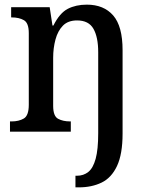

<svg xmlns="http://www.w3.org/2000/svg" viewBox="-20 -567 638 827"><path d="M305 240V190H311Q340 190 360.5 173.5Q381 157 392 117Q403 77 403 7V-342Q403 -407 382.5 -443Q362 -479 312 -479Q273 -479 251 -456.5Q229 -434 219 -397Q209 -360 209 -318V-111Q209 -67 230 -55.5Q251 -44 282 -44H285V0H23V-44H30Q61 -44 82.5 -56.5Q104 -69 104 -116V-424Q104 -468 83 -480Q62 -492 31 -492H28V-536H194L206 -457H210Q237 -511 272 -529Q307 -547 354 -547Q427 -547 467.5 -500.5Q508 -454 508 -351V8Q508 97 484 148Q460 199 417.5 219.5Q375 240 320 240Z"/></svg>

Font: Noto Serif Tamil SemiCondensed Medium
Style: Italic
Weight: 500
Width: 4
Italic angle: -12°
Designer: Indian Type Foundry, Tom Grace, and the Monotype Design Team
Foundry: Monotype Imaging Inc.
Version: Version 2.003; ttfautohint (v1.8.4.7-5d5b)